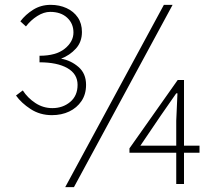

<svg xmlns="http://www.w3.org/2000/svg" viewBox="-20 -759 897 792"><path d="M194 -284Q145 -284 106.5 -309Q68 -334 46 -365L74 -386Q94 -355 126 -334Q158 -313 196 -313Q239 -313 269.5 -338.5Q300 -364 300 -409Q300 -454 258 -478Q216 -502 143 -502V-529Q211 -529 247 -558Q283 -587 283 -625Q283 -662 257 -686Q231 -710 187 -710Q161 -710 134 -693Q107 -676 87 -650L64 -671Q85 -699 117 -719Q149 -739 189 -739Q225 -739 254.5 -725.5Q284 -712 301 -687Q318 -662 318 -627Q318 -586 293 -558.5Q268 -531 232 -517Q272 -510 303.5 -483Q335 -456 335 -409Q335 -370 316 -342Q297 -314 265.5 -299Q234 -284 194 -284ZM249 13 656 -739H692L285 13ZM707 0V-261L712 -374H707L643 -282L559 -158H803V-129H514V-147L713 -429H739V0Z"/></svg>

Font: Noto Sans TC Thin Thin
Style: Regular
Weight: 250
Version: Version 2.004-H2;hotconv 1.0.118;makeotfexe 2.5.65603